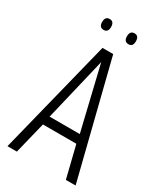

<svg xmlns="http://www.w3.org/2000/svg" viewBox="-212 -943 875 1025"><g transform="rotate(30 225.0 -430.5)"><path d="M15 0 192 -708H258L435 0H375L327 -195H121L73 0ZM131 -249H317L224 -639ZM302 -794Q274 -794 274 -827Q274 -861 302 -861Q329 -861 329 -827Q329 -794 302 -794ZM149 -794Q121 -794 121 -827Q121 -861 149 -861Q176 -861 176 -827Q176 -794 149 -794Z"/></g></svg>

Font: Georama SemiCondensed Light
Style: Regular
Weight: 300
Width: 4
Designer: Jean-Baptiste Levee
Foundry: Production Type
Version: Version 1.000